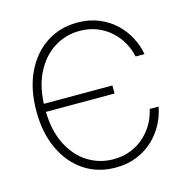

<svg xmlns="http://www.w3.org/2000/svg" viewBox="-109 -841 933 956"><g transform="rotate(-15 357.5 -363.5)"><path d="M372.1 9.8Q280.8 9.8 210.9 -36.6Q141.1 -83 101.6 -167Q62 -251 62 -363.3Q62 -476.1 101.6 -560.1Q141.1 -644 210.9 -690.7Q280.8 -737.3 372.1 -737.3Q433.1 -737.3 482.2 -717.3Q531.2 -697.3 567.4 -663.1Q603.5 -628.9 625.7 -586.4Q647.9 -543.9 655.8 -499H609.9Q602.1 -536.6 582.8 -571.5Q563.5 -606.4 533.2 -634Q502.9 -661.6 462.4 -678Q421.9 -694.3 372.1 -694.3Q299.8 -694.3 239.5 -655.8Q179.2 -617.2 143.1 -543.5Q106.9 -469.7 106.9 -363.3Q106.9 -256.3 143.1 -182.9Q179.2 -109.4 239.5 -71.3Q299.8 -33.2 372.1 -33.2Q421.9 -33.2 462.4 -49.6Q502.9 -65.9 533.2 -93.8Q563.5 -121.6 582.8 -156.2Q602.1 -190.9 609.9 -228.5H655.8Q647.9 -184.1 625.7 -141.6Q603.5 -99.1 567.6 -64.9Q531.7 -30.8 482.4 -10.5Q433.1 9.8 372.1 9.8ZM90.3 -348.1V-389.6H460.9V-348.1Z"/></g></svg>

Font: Inter 18pt ExtraLight
Style: Regular
Weight: 250
Designer: Rasmus Andersson
Foundry: rsms
Version: Version 4.001;git-66647c0bb